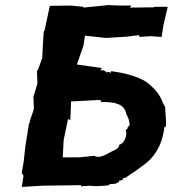

<svg xmlns="http://www.w3.org/2000/svg" viewBox="-20 -738 683 759"><path d="M619 -592 626 -638 643 -711H591L587 -709L493 -708L500 -716H452L406 -718L400 -717L310 -708L309 -711L261 -716L177 -715L156 -617L153 -614C151 -579 148 -544 147 -509L129 -459L126 -460L128 -408L112 -355L114 -307L97 -257L99 -251L95 -252L80 -158L74 -102L66 -54L73 -43L66 1L148 -4L301 -6V-1L313 -3L315 -2L334 -4C350 -1 375 -2 407 -5C421 -16 425 -6 444 -15C444 -24 449 -14 441 -16C450 -16 453 -20 451 -25C463 -22 464 -31 464 -26C469 -29 459 -31 471 -35C472 -33 472 -34 477 -36C492 -47 516 -61 544 -83C589 -113 620 -162 629 -228C628 -231 629 -233 632 -232C628 -230 630 -243 635 -235C639 -266 632 -296 633 -315C630 -320 623 -332 626 -330C626 -330 622 -326 624 -331C613 -366 582 -398 554 -417C513 -440 469 -450 418 -457C421 -457 417 -447 420 -451C409 -450 413 -459 399 -449C404 -462 403 -449 404 -451L390 -460H377L383 -469L284 -483L310 -558L316 -597L399 -588L480 -593L530 -599L531 -592L575 -595ZM492 -243C487 -237 483 -233 484 -233L486 -231C482 -231 479 -222 477 -225C485 -201 470 -170 452 -166C450 -151 435 -145 419 -138C387 -119 368 -113 353 -122L292 -116H228L232 -190V-186L249 -268L258 -263L261 -337L374 -343L381 -338C377 -335 382 -329 382 -335C438 -335 472 -326 479 -288C487 -274 494 -254 492 -243Z"/></svg>

Font: Asimov Print
Style: DIt
Weight: 250
Width: 0
Designer: Google
Version: Version 2.000980: 2014